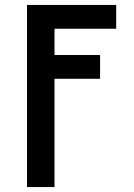

<svg xmlns="http://www.w3.org/2000/svg" viewBox="-20 -540 540 775"><path d="M89 215V-520H449V-424H200V-318H384V-222H200V215Z"/></svg>

Font: Iosevka Term Curly
Style: Bold
Weight: 700
Designer: Belleve Invis
Foundry: Belleve Invis
Version: Version 32.3.0